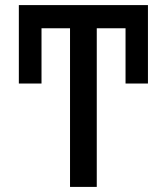

<svg xmlns="http://www.w3.org/2000/svg" viewBox="-20 -734 655 754"><path d="M255 0H360V-623H473V-406H561V-714H54V-406H143V-623H255Z"/></svg>

Font: Noto Sans SemiCondensed Medium
Style: Regular
Weight: 500
Width: 4
Designer: Monotype Design Team
Foundry: Monotype Imaging Inc.
Version: Version 2.013